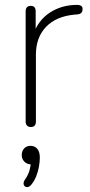

<svg xmlns="http://www.w3.org/2000/svg" viewBox="-20 -514 367 786"><path d="M106 6Q96 6 90.5 0Q85 -6 85 -16V-468Q85 -479 90.5 -484.5Q96 -490 106 -490Q116 -490 121 -484.5Q126 -479 126 -468V-371H116Q135 -430 183.5 -462Q232 -494 296 -494Q305 -494 311.5 -490.5Q318 -487 318 -477Q318 -467 313 -461.5Q308 -456 296 -455L284 -454Q210 -447 168.5 -404Q127 -361 127 -290V-16Q127 -6 122 0Q117 6 106 6ZM109 241Q102 250 94.5 251.5Q87 253 82 249Q77 245 76.5 237.5Q76 230 83 220Q95 203 100.5 184.5Q106 166 106 150L109 159Q91 159 80 148Q69 137 69 121Q69 104 79 93.5Q89 83 105 83Q122 83 132.5 95Q143 107 143 131Q143 148 139.5 168Q136 188 128.5 207Q121 226 109 241Z"/></svg>

Font: Nunito ExtraLight ExtraLight
Style: Regular
Weight: 250
Version: Version 3.602